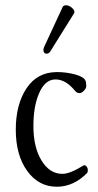

<svg xmlns="http://www.w3.org/2000/svg" viewBox="-20 -699 371 730"><path d="M174 -508Q168 -496 159 -495Q150 -494 146.5 -501.5Q143 -509 148 -521L218 -672Q221 -679 231 -679Q243 -679 254.5 -668.5Q266 -658 262 -649ZM196 11Q127 11 83.5 -49Q40 -109 40 -206Q40 -302 81 -363.5Q122 -425 197 -425Q232 -425 265.5 -416Q299 -407 305 -392Q308 -386 308 -371Q308 -364 299.5 -354.5Q291 -345 282 -345Q272 -345 265 -354Q230 -397 191 -397Q152 -397 129.5 -346.5Q107 -296 107 -220Q107 -139 138 -88.5Q169 -38 217 -38Q246 -38 296 -69Q301 -73 306.5 -68.5Q312 -64 313.5 -56.5Q315 -49 312 -42Q260 11 196 11Z"/></svg>

Font: Junicode Cond Light
Style: Regular
Weight: 300
Width: 3
Designer: Peter S. Baker
Version: Version 2.201